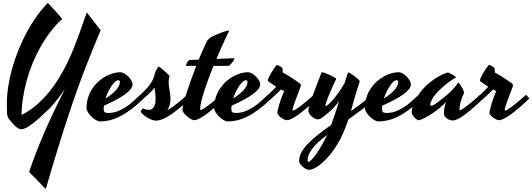

<svg xmlns="http://www.w3.org/2000/svg" viewBox="-20 -782 3582 1292"><path d="M288.1 490.2Q272.5 474.6 259 460.4Q245.6 446.3 232.4 432.6Q219.2 418.9 205.3 404.8Q191.4 390.6 175.8 375Q196.3 314.5 219.7 253.2Q243.2 191.9 272 124.5Q300.8 57.1 336.4 -18.6Q372.1 -94.2 417.5 -184.1Q395 -150.9 375.7 -126Q356.4 -101.1 342.3 -84Q325.7 -64.5 311 -49.8Q273.9 -14.2 244.9 11.7Q215.8 37.6 193.1 54.4Q170.4 71.3 153.3 79.6Q136.2 87.9 123 87.9Q112.8 87.9 101.3 80.8Q89.8 73.7 78.9 63.2Q67.9 52.7 58.1 41Q48.3 29.3 41 20Q28.8 4.4 27.3 -20.5Q25.9 -45.4 25.9 -82Q25.9 -138.2 35.4 -199.7Q44.9 -261.2 62.5 -323.5Q80.1 -385.7 105 -447.5Q129.9 -509.3 160.6 -566.2Q191.4 -623 227.1 -672.9Q262.7 -722.7 301.8 -762.2Q312 -751.5 325.2 -737.5Q338.4 -723.6 351.8 -709Q365.2 -694.3 377.7 -679.9Q390.1 -665.5 398.9 -654.8Q357.4 -617.2 321 -570.1Q284.7 -522.9 254.4 -469.5Q224.1 -416 200.2 -358.2Q176.3 -300.3 159.9 -241Q143.6 -181.6 134.5 -122.6Q125.5 -63.5 125 -8.3Q179.2 -35.6 224.6 -74.7Q270 -113.8 307.9 -159.9Q345.7 -206.1 376.7 -256.8Q407.7 -307.6 432.9 -359.4Q458 -411.1 477.8 -461.4Q497.6 -511.7 513.7 -556.2Q529.8 -600.6 542.2 -637.2Q554.7 -673.8 564.9 -698.2Q569.8 -690.9 578.1 -680.2Q586.4 -669.4 595.9 -657Q605.5 -644.5 615.5 -631.8Q625.5 -619.1 634 -608.2Q642.6 -597.2 648.9 -589.1Q655.3 -581.1 657.2 -578.1Q631.3 -516.6 606.2 -455.3Q581.1 -394 554.7 -325.9Q528.3 -257.8 500 -178.7Q471.7 -99.6 439.2 -1.5Q406.7 96.7 369.4 217.8Q332 338.9 288.1 490.2Z M947.8 -120.1Q902.8 -76.2 863 -46.4Q823.2 -16.6 787.1 1.5Q751 19.5 718 27.3Q685.1 35.2 653.8 35.2Q640.6 35.2 624.5 25.4Q608.4 15.6 594.5 1.7Q580.6 -12.2 571.3 -27.3Q562 -42.5 562 -53.2Q562 -93.3 573 -126.7Q584 -160.2 602.1 -187Q620.1 -213.9 643.3 -234.4Q666.5 -254.9 691.7 -268.6Q716.8 -282.2 741.7 -289.1Q766.6 -295.9 787.6 -295.9Q802.7 -295.9 817.6 -287.1Q832.5 -278.3 844.7 -265.6Q856.9 -252.9 864.5 -239Q872.1 -225.1 872.1 -214.8Q872.1 -198.2 858.2 -180.9Q844.2 -163.6 818.8 -145.5Q793.5 -127.4 757.8 -108.6Q722.2 -89.8 679.2 -70.8Q677.7 -59.1 677.7 -47.9Q677.7 -32.7 684.3 -27.3Q690.9 -22 709 -22Q741.2 -22 769.8 -32.7Q798.3 -43.5 824.7 -60.5Q851.1 -77.6 875.5 -99.6Q899.9 -121.6 923.8 -144ZM775.9 -242.2Q766.1 -242.2 754.4 -231.7Q742.7 -221.2 731 -204.1Q719.2 -187 708.5 -164.8Q697.8 -142.6 689.9 -118.7Q708 -130.4 725.3 -143.6Q742.7 -156.7 756.3 -171.1Q770 -185.5 778.3 -200.7Q786.6 -215.8 786.6 -231Q786.6 -235.4 783.9 -238.8Q781.2 -242.2 775.9 -242.2Z M914.6 -134.8Q925.8 -145.5 940.2 -159.2Q954.6 -172.9 969 -189Q983.4 -205.1 995.8 -223.6Q1008.3 -242.2 1015.6 -263.7Q1017.6 -274.9 1021.7 -287.4Q1025.9 -299.8 1031 -310.1Q1036.1 -320.3 1041 -327.1Q1045.9 -334 1049.8 -334Q1055.7 -330.6 1067.4 -321Q1079.1 -311.5 1090.8 -300.8Q1102.5 -290 1111.6 -281Q1120.6 -272 1120.6 -270Q1114.7 -247.6 1115 -229.5Q1115.2 -211.4 1117.9 -193.8Q1120.6 -176.3 1123.8 -156.5Q1127 -136.7 1127 -110.8Q1127 -95.2 1121.8 -75Q1116.7 -54.7 1104 -38.6Q1128.9 -53.2 1153.3 -71.5Q1177.7 -89.8 1196.8 -106Q1219.2 -125 1239.7 -144L1261.7 -120.1Q1245.6 -105 1226.8 -87.9Q1208 -70.8 1187.7 -54.2Q1167.5 -37.6 1146.5 -22.5Q1125.5 -7.3 1105 4.4Q1084.5 16.1 1065.4 22.9Q1046.4 29.8 1029.8 29.8Q1015.6 29.8 998.5 22.9Q981.4 16.1 966.3 6.3Q951.2 -3.4 939.9 -14.2Q928.7 -24.9 926.8 -32.2Q926.8 -33.2 928.7 -36.4Q930.7 -39.6 933.3 -43Q936 -46.4 938.7 -49.1Q941.4 -51.8 942.9 -51.8Q945.8 -51.8 954.6 -47.4Q963.4 -43 983.9 -43Q995.1 -43 1003.2 -48.8Q1011.2 -54.7 1016.6 -64.5Q1022 -74.2 1024.4 -86.9Q1026.9 -99.6 1026.9 -113.8Q1026.9 -134.3 1024.9 -153.6Q1022.9 -172.9 1020.5 -190.9Q1012.2 -181.2 1001.5 -170.4Q990.7 -159.7 979.7 -149.2Q968.8 -138.7 957.8 -128.7Q946.8 -118.7 938 -110.8L914.6 -134.8Z M1286.6 26.9Q1278.3 26.9 1264.9 19.3Q1251.5 11.7 1238.8 0.7Q1226.1 -10.3 1216.8 -22Q1207.5 -33.7 1207.5 -42Q1207.5 -56.6 1215.6 -88.4Q1223.6 -120.1 1236.8 -160.9Q1250 -201.7 1266.8 -248Q1283.7 -294.4 1300.8 -338.9H1231.9H1231.4Q1231 -338.9 1231 -339.8Q1231 -342.8 1233.2 -348.4Q1235.4 -354 1238.5 -360.1Q1241.7 -366.2 1245.8 -371.3Q1250 -376.5 1253.9 -377.9L1317.4 -380.9Q1331.1 -414.1 1343.5 -442.1Q1356 -470.2 1365.7 -490.2Q1368.2 -495.6 1370.8 -501.7Q1373.5 -507.8 1378.7 -513.9Q1383.8 -520 1392.3 -526.6Q1400.9 -533.2 1415.5 -540Q1426.3 -545.4 1441.7 -551.8Q1457 -558.1 1471.9 -563.5Q1486.8 -568.8 1499 -572.5Q1511.2 -576.2 1516.6 -576.2Q1521.5 -576.2 1521.5 -574.2V-573.2Q1521.5 -572.8 1520.5 -570.8Q1517.6 -565.9 1509.8 -549.6Q1502 -533.2 1490.5 -508.5Q1479 -483.9 1465.1 -452.4Q1451.2 -420.9 1436.5 -385.7L1553.7 -390.1Q1558.6 -390.1 1556.6 -384.3Q1554.7 -378.4 1549.3 -370.6Q1543.9 -362.8 1536.9 -354.5Q1529.8 -346.2 1524.9 -341.8Q1523.9 -340.8 1521 -339.8Q1518.1 -338.9 1513.7 -338.9H1417Q1399.4 -296.4 1383.3 -252.9Q1367.2 -209.5 1354.5 -170.4Q1341.8 -131.3 1334.2 -98.6Q1326.7 -65.9 1326.7 -44.9Q1326.7 -42 1329.6 -42Q1335 -42 1345.7 -48.1Q1356.4 -54.2 1369.9 -64Q1383.3 -73.7 1398.4 -85.4Q1413.6 -97.2 1427.2 -108.6Q1440.9 -120.1 1451.9 -129.6Q1462.9 -139.2 1468.8 -144Q1473.1 -139.6 1479.2 -132.8Q1485.4 -126 1490.7 -120.1Q1480 -109.4 1463.9 -94Q1447.8 -78.6 1429 -62.5Q1410.2 -46.4 1389.9 -30.3Q1369.6 -14.2 1350.3 -1.5Q1331.1 11.2 1314.5 19Q1297.9 26.9 1286.6 26.9Z M1806.6 -120.1Q1761.7 -76.2 1721.9 -46.4Q1682.1 -16.6 1646 1.5Q1609.9 19.5 1576.9 27.3Q1543.9 35.2 1512.7 35.2Q1499.5 35.2 1483.4 25.4Q1467.3 15.6 1453.4 1.7Q1439.5 -12.2 1430.2 -27.3Q1420.9 -42.5 1420.9 -53.2Q1420.9 -93.3 1431.9 -126.7Q1442.9 -160.2 1460.9 -187Q1479 -213.9 1502.2 -234.4Q1525.4 -254.9 1550.5 -268.6Q1575.7 -282.2 1600.6 -289.1Q1625.5 -295.9 1646.5 -295.9Q1661.6 -295.9 1676.5 -287.1Q1691.4 -278.3 1703.6 -265.6Q1715.8 -252.9 1723.4 -239Q1731 -225.1 1731 -214.8Q1731 -198.2 1717 -180.9Q1703.1 -163.6 1677.7 -145.5Q1652.3 -127.4 1616.7 -108.6Q1581.1 -89.8 1538.1 -70.8Q1536.6 -59.1 1536.6 -47.9Q1536.6 -32.7 1543.2 -27.3Q1549.8 -22 1567.9 -22Q1600.1 -22 1628.7 -32.7Q1657.2 -43.5 1683.6 -60.5Q1710 -77.6 1734.4 -99.6Q1758.8 -121.6 1782.7 -144ZM1634.8 -242.2Q1625 -242.2 1613.3 -231.7Q1601.6 -221.2 1589.8 -204.1Q1578.1 -187 1567.4 -164.8Q1556.6 -142.6 1548.8 -118.7Q1566.9 -130.4 1584.2 -143.6Q1601.6 -156.7 1615.2 -171.1Q1628.9 -185.5 1637.2 -200.7Q1645.5 -215.8 1645.5 -231Q1645.5 -235.4 1642.8 -238.8Q1640.1 -242.2 1634.8 -242.2Z M2003.9 -202.1Q1997.6 -183.1 1988 -158.7Q1978.5 -134.3 1969.7 -110.8Q1960.9 -87.4 1954.8 -68.4Q1948.7 -49.3 1948.7 -41Q1948.7 -38.1 1951.7 -38.1Q1957 -38.1 1967.8 -44.4Q1978.5 -50.8 1992.4 -61Q2006.3 -71.3 2021.5 -83.5Q2036.6 -95.7 2050.5 -107.7Q2064.5 -119.6 2075.7 -129.4Q2086.9 -139.2 2092.8 -144Q2097.2 -139.6 2103.3 -132.8Q2109.4 -126 2114.7 -120.1Q2104 -109.4 2087.9 -94Q2071.8 -78.6 2053 -62.5Q2034.2 -46.4 2013.9 -30.3Q1993.7 -14.2 1974.4 -1.5Q1955.1 11.2 1938.5 19Q1921.9 26.9 1910.6 26.9Q1903.3 26.9 1892.1 21.7Q1880.9 16.6 1870.6 9Q1860.4 1.5 1853 -7.8Q1845.7 -17.1 1845.7 -25.9Q1853 -58.6 1860.4 -83Q1867.7 -107.4 1874 -124.8Q1880.4 -142.1 1885.3 -152.8Q1890.1 -163.6 1892.6 -168.9Q1886.7 -171.4 1881.3 -174.3Q1876 -177.2 1870.6 -180.2Q1862.8 -171.9 1853.3 -162.6Q1843.8 -153.3 1834 -144Q1824.2 -134.8 1814.5 -126Q1804.7 -117.2 1796.9 -109.9L1773.4 -133.8Q1786.1 -146 1804 -163.3Q1821.8 -180.7 1838.9 -198.2Q1826.7 -205.6 1816.9 -212.2Q1807.1 -218.8 1800.3 -224.1Q1792 -230 1785.6 -234.9Q1782.7 -236.3 1782.7 -241.2Q1782.7 -246.6 1786.9 -256.6Q1791 -266.6 1797.4 -278.1Q1803.7 -289.6 1811 -301.5Q1818.4 -313.5 1825.2 -323.2Q1832 -333 1837.2 -339.1Q1842.3 -345.2 1843.8 -345.2Q1844.7 -345.2 1850.3 -342.8Q1856 -340.3 1862.3 -337.2Q1868.7 -334 1874 -330.1Q1879.4 -326.2 1880.9 -323.2Q1881.3 -320.8 1881.8 -313Q1882.3 -305.2 1882.8 -293.9Q1901.9 -284.2 1921.9 -271.7Q1941.9 -259.3 1958.5 -248Q1978 -235.4 1995.6 -222.2Q2002 -218.3 2003.7 -212.4Q2005.4 -206.5 2003.9 -202.1Z M2507.8 -121.1Q2463.9 -81.5 2417.5 -46.4Q2371.1 -11.2 2324.7 21.5Q2317.9 42 2309.1 64.9Q2300.3 87.9 2287.6 117.2Q2273.4 149.4 2255.4 180.2Q2237.3 210.9 2217 238Q2196.8 265.1 2175.3 287.6Q2153.8 310.1 2133.1 326.4Q2112.3 342.8 2093 351.8Q2073.7 360.8 2057.6 360.8Q2049.8 360.8 2038.6 355Q2027.3 349.1 2017.1 340.1Q2006.8 331.1 1999.8 320.8Q1992.7 310.5 1992.7 301.8Q1992.7 271 2009.3 241.5Q2025.9 211.9 2054.9 182.1Q2084 152.3 2123.3 121.8Q2162.6 91.3 2208 59.1Q2222.2 21.5 2235.6 -19.3Q2249 -60.1 2261.7 -100.1Q2240.7 -73.2 2221.2 -53.2Q2201.7 -33.2 2185.1 -19.3Q2168.5 -5.4 2156.2 3.2Q2144 11.7 2137.7 16.1Q2133.8 18.6 2128.4 19.8Q2123 21 2118.7 21Q2109.4 21 2098.1 15.4Q2086.9 9.8 2077.4 1.2Q2067.9 -7.3 2061.3 -17.6Q2054.7 -27.8 2054.7 -37.1Q2054.7 -47.9 2061.8 -71.5Q2068.8 -95.2 2080.8 -128.9Q2092.8 -162.6 2108.9 -204.6Q2125 -246.6 2143.6 -293.9Q2144.5 -296.4 2145.3 -296.1Q2146 -295.9 2147.9 -295.9Q2157.2 -294.4 2173.3 -288.3Q2189.5 -282.2 2204.8 -274.9Q2220.2 -267.6 2231.4 -261Q2242.7 -254.4 2242.7 -252Q2241.2 -248.5 2235.1 -235.8Q2229 -223.1 2220.9 -205.3Q2212.9 -187.5 2203.9 -166.7Q2194.8 -146 2187.3 -127Q2179.7 -107.9 2174.8 -92.5Q2169.9 -77.1 2169.9 -69.8Q2169.9 -67.9 2171.9 -67.9Q2175.3 -67.9 2186.8 -76.7Q2198.2 -85.4 2215.3 -104.5Q2232.4 -123.5 2253.9 -153.1Q2275.4 -182.6 2299.3 -224.1Q2309.1 -256.3 2315.4 -275.6Q2321.8 -294.9 2323.7 -294.9Q2326.7 -294.9 2338.9 -287.6Q2351.1 -280.3 2364.7 -270.3Q2378.4 -260.3 2389.2 -250.2Q2399.9 -240.2 2399.9 -234.9Q2399.9 -232.4 2399.4 -230.5Q2398.9 -228.5 2397.9 -226.1Q2386.7 -191.9 2378.4 -164.3Q2370.1 -136.7 2363.5 -113.8Q2356.9 -90.8 2351.8 -71.5Q2346.7 -52.2 2341.8 -34.2Q2378.4 -60.5 2414.6 -88.1Q2450.7 -115.7 2485.8 -146ZM2054.7 307.1Q2063.5 307.1 2079.1 290.3Q2094.7 273.4 2112.8 247.1Q2130.9 220.7 2149.2 188.2Q2167.5 155.8 2181.6 124.5Q2163.1 140.1 2140.1 158.7Q2117.2 177.2 2097.2 199.2Q2077.1 221.2 2063.5 246.3Q2049.8 271.5 2049.8 299.8Q2049.8 307.1 2054.7 307.1Z M2820.8 -120.1Q2775.9 -76.2 2736.1 -46.4Q2696.3 -16.6 2660.2 1.5Q2624 19.5 2591.1 27.3Q2558.1 35.2 2526.9 35.2Q2513.7 35.2 2497.6 25.4Q2481.4 15.6 2467.5 1.7Q2453.6 -12.2 2444.3 -27.3Q2435.1 -42.5 2435.1 -53.2Q2435.1 -93.3 2446 -126.7Q2457 -160.2 2475.1 -187Q2493.2 -213.9 2516.4 -234.4Q2539.6 -254.9 2564.7 -268.6Q2589.8 -282.2 2614.7 -289.1Q2639.6 -295.9 2660.6 -295.9Q2675.8 -295.9 2690.7 -287.1Q2705.6 -278.3 2717.8 -265.6Q2730 -252.9 2737.5 -239Q2745.1 -225.1 2745.1 -214.8Q2745.1 -198.2 2731.2 -180.9Q2717.3 -163.6 2691.9 -145.5Q2666.5 -127.4 2630.9 -108.6Q2595.2 -89.8 2552.2 -70.8Q2550.8 -59.1 2550.8 -47.9Q2550.8 -32.7 2557.4 -27.3Q2564 -22 2582 -22Q2614.3 -22 2642.8 -32.7Q2671.4 -43.5 2697.8 -60.5Q2724.1 -77.6 2748.5 -99.6Q2772.9 -121.6 2796.9 -144ZM2648.9 -242.2Q2639.2 -242.2 2627.4 -231.7Q2615.7 -221.2 2604 -204.1Q2592.3 -187 2581.5 -164.8Q2570.8 -142.6 2563 -118.7Q2581.1 -130.4 2598.4 -143.6Q2615.7 -156.7 2629.4 -171.1Q2643.1 -185.5 2651.4 -200.7Q2659.7 -215.8 2659.7 -231Q2659.7 -235.4 2657 -238.8Q2654.3 -242.2 2648.9 -242.2Z M3071.8 -43Q3071.8 -40 3074.7 -40Q3079.1 -40 3089.4 -46.4Q3099.6 -52.7 3112.8 -62.5Q3126 -72.3 3140.9 -84.5Q3155.8 -96.7 3169.4 -108.4Q3183.1 -120.1 3194.1 -129.9Q3205.1 -139.6 3210.9 -145Q3215.3 -140.6 3221.9 -133.3Q3228.5 -126 3233.9 -120.1Q3222.2 -109.4 3205.8 -94Q3189.5 -78.6 3170.7 -62Q3151.9 -45.4 3131.8 -29.1Q3111.8 -12.7 3092.8 0Q3073.7 12.7 3056.6 20.8Q3039.6 28.8 3026.9 28.8Q3018.1 28.8 3007.6 25.4Q2997.1 22 2988.3 15.9Q2979.5 9.8 2973.6 1.5Q2967.8 -6.8 2967.8 -17.1Q2967.8 -21 2967.5 -26.6Q2967.3 -32.2 2968.3 -41.3Q2969.2 -50.3 2972.2 -63.2Q2975.1 -76.2 2981 -95.2Q2964.8 -78.1 2943.1 -59.6Q2921.4 -41 2897.5 -24.4Q2873.5 -7.8 2849.4 5.6Q2825.2 19 2804.7 25.9Q2802.2 26.9 2800.8 26.9Q2799.3 26.9 2797.9 26.9Q2793 26.9 2784.9 22Q2776.9 17.1 2769 9Q2761.2 1 2755.6 -9.3Q2750 -19.5 2750 -29.8Q2750 -32.7 2752.9 -49.3Q2755.9 -65.9 2766.8 -91.6Q2777.8 -117.2 2799.3 -149.2Q2820.8 -181.2 2857.9 -214.8Q2877 -231.9 2898.9 -247.1Q2917.5 -259.8 2941.4 -272.9Q2965.3 -286.1 2991.7 -293.9Q2992.7 -293.9 2993.4 -294.4Q2994.1 -294.9 2995.6 -293.9Q3001.5 -292 3009.5 -287.8Q3017.6 -283.7 3025.6 -279.1Q3033.7 -274.4 3039.8 -269.8Q3045.9 -265.1 3047.9 -262.2Q3048.3 -261.2 3047.9 -260.7L3046.9 -259.8Q3024.9 -248 3005.4 -233.6Q2985.8 -219.2 2970.7 -206.5Q2953.1 -191.4 2938 -176.8Q2902.3 -141.6 2888.7 -116Q2875 -90.3 2875 -79.1Q2875 -70.8 2881.8 -70.8Q2888.7 -70.8 2899.2 -76.4Q2909.7 -82 2922.9 -91.6Q2936 -101.1 2951.9 -114Q2967.8 -127 2984.9 -141.1Q3000 -153.3 3014.2 -167.5Q3026.4 -179.2 3039.6 -194.3Q3052.7 -209.5 3062 -225.1Q3062 -225.6 3062.5 -226.1Q3063 -226.6 3064 -226.1Q3069.3 -222.2 3076.2 -213.1Q3083 -204.1 3088.9 -193.4Q3094.7 -182.6 3098.9 -172.6Q3103 -162.6 3103 -157.2Q3091.8 -134.3 3085.7 -115.5Q3079.6 -96.7 3076.4 -82.5Q3073.2 -68.4 3072.5 -58.3Q3071.8 -48.3 3071.8 -43Z M3431.2 -202.1Q3424.8 -183.1 3415.3 -158.7Q3405.8 -134.3 3397 -110.8Q3388.2 -87.4 3382.1 -68.4Q3376 -49.3 3376 -41Q3376 -38.1 3378.9 -38.1Q3384.3 -38.1 3395 -44.4Q3405.8 -50.8 3419.7 -61Q3433.6 -71.3 3448.7 -83.5Q3463.9 -95.7 3477.8 -107.7Q3491.7 -119.6 3502.9 -129.4Q3514.2 -139.2 3520 -144Q3524.4 -139.6 3530.5 -132.8Q3536.6 -126 3542 -120.1Q3531.2 -109.4 3515.1 -94Q3499 -78.6 3480.2 -62.5Q3461.4 -46.4 3441.2 -30.3Q3420.9 -14.2 3401.6 -1.5Q3382.3 11.2 3365.7 19Q3349.1 26.9 3337.9 26.9Q3330.6 26.9 3319.3 21.7Q3308.1 16.6 3297.9 9Q3287.6 1.5 3280.3 -7.8Q3272.9 -17.1 3272.9 -25.9Q3280.3 -58.6 3287.6 -83Q3294.9 -107.4 3301.3 -124.8Q3307.6 -142.1 3312.5 -152.8Q3317.4 -163.6 3319.8 -168.9Q3314 -171.4 3308.6 -174.3Q3303.2 -177.2 3297.9 -180.2Q3290 -171.9 3280.5 -162.6Q3271 -153.3 3261.2 -144Q3251.5 -134.8 3241.7 -126Q3231.9 -117.2 3224.1 -109.9L3200.7 -133.8Q3213.4 -146 3231.2 -163.3Q3249 -180.7 3266.1 -198.2Q3253.9 -205.6 3244.1 -212.2Q3234.4 -218.8 3227.5 -224.1Q3219.2 -230 3212.9 -234.9Q3210 -236.3 3210 -241.2Q3210 -246.6 3214.1 -256.6Q3218.3 -266.6 3224.6 -278.1Q3231 -289.6 3238.3 -301.5Q3245.6 -313.5 3252.4 -323.2Q3259.3 -333 3264.4 -339.1Q3269.5 -345.2 3271 -345.2Q3272 -345.2 3277.6 -342.8Q3283.2 -340.3 3289.6 -337.2Q3295.9 -334 3301.3 -330.1Q3306.6 -326.2 3308.1 -323.2Q3308.6 -320.8 3309.1 -313Q3309.6 -305.2 3310.1 -293.9Q3329.1 -284.2 3349.1 -271.7Q3369.1 -259.3 3385.7 -248Q3405.3 -235.4 3422.9 -222.2Q3429.2 -218.3 3430.9 -212.4Q3432.6 -206.5 3431.2 -202.1Z"/></svg>

Font: Yesteryear
Style: Regular
Weight: 400
Designer: Astigmatic (AOETI)
Foundry: Astigmatic (AOETI)
Version: Version 1.000